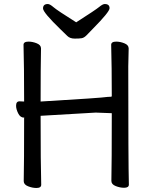

<svg xmlns="http://www.w3.org/2000/svg" viewBox="-20 -918 740 955"><path d="M161 17Q141 17 119.5 8.5Q98 0 98 -17Q100 -106 100 -332L102 -333H99Q81 -333 70.5 -354Q60 -375 60 -392Q60 -414 77 -414L100 -413Q100 -589 97 -695Q97 -711 122 -711Q142 -711 163 -702.5Q184 -694 184 -677Q182 -588 182 -413Q486 -431 515 -436Q536 -436 536 -439Q536 -587 533 -695Q533 -711 558 -711Q578 -711 599 -702.5Q620 -694 620 -677L618 -588Q618 -106 621 0Q621 16 597 16Q577 16 555.5 7.5Q534 -1 534 -18Q536 -107 536 -355L456 -358L182 -342Q182 -105 185 1Q185 17 161 17ZM352 -726Q328 -726 315 -739Q302 -752 282 -771Q194 -856 194 -876Q194 -898 218 -898Q228 -898 246.5 -882Q265 -866 359 -807Q456 -869 473.5 -883.5Q491 -898 501 -898Q525 -898 525 -877Q525 -859 442 -775Q422 -754 410 -742Q398 -730 386.5 -728Q375 -726 352 -726Z"/></svg>

Font: LXGW WenKai Lite Medium
Style: Regular
Weight: 500
Designer: LXGW / Fontworks Inc.
Foundry: LXGW / Fontworks Inc.
Version: Version 1.511; March 25, 2025